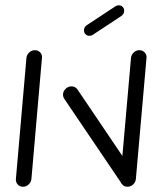

<svg xmlns="http://www.w3.org/2000/svg" viewBox="-20 -709 576 729"><path d="M67.4 0Q55.2 0 47.2 -8.7Q39.3 -17.4 40.4 -29.6L80.4 -489.3Q81.9 -501.5 91.1 -510Q100.4 -518.5 112.6 -518.5Q124.8 -518.5 132.8 -509.8Q140.7 -501.1 139.3 -489.3L99.3 -29.6Q98.1 -17.4 88.9 -8.7Q79.6 0 67.4 0ZM219.3 -350Q219.3 -362.2 229.1 -371.7Q238.9 -381.1 251.5 -381.1Q265.6 -381.1 273.7 -370L492.6 -45.9L443.7 -9.3L224.4 -333.3Q219.3 -340.4 219.3 -350ZM464.1 0Q451.9 0 443.9 -8.7Q435.9 -17.4 437 -29.6L477.4 -489.3Q478.5 -501.1 487.8 -509.8Q497 -518.5 509.3 -518.5Q521.5 -518.5 529.4 -509.8Q537.4 -501.1 536.3 -489.3L495.9 -29.6Q494.8 -17.4 485.6 -8.7Q476.3 0 464.1 0ZM319.6 -573Q310.7 -573 304.8 -578.9Q298.9 -584.8 298.9 -593.3Q298.9 -606.3 310 -613.7L417.8 -684.8Q423.7 -688.9 430.7 -688.9Q439.6 -688.9 445.6 -683Q451.5 -677 451.5 -668.5Q451.5 -655.6 440.4 -648.1L332.6 -577Q326.7 -573 319.6 -573Z"/></svg>

Font: 26F Galaxy Sans Medium
Style: Italic
Weight: 500
Italic angle: -5°
Designer: C₂₉H₂₅N₃O₅
Version: Version 1.200